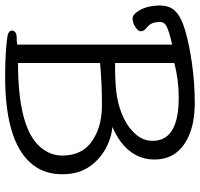

<svg xmlns="http://www.w3.org/2000/svg" viewBox="-48 -716 761 730"><g transform="rotate(90 332.0 -350.5)"><path d="M502 -551Q502 -650 338 -650Q268 -650 206 -633V-408H219Q294 -408 337.5 -416Q381 -424 417 -441.5Q453 -459 477.5 -487Q502 -515 502 -551ZM357 -358Q283 -358 206 -351V-39Q452 -39 525 -123Q558 -161 558 -207Q558 -287 496 -325Q447 -356 376 -358ZM136 -625Q87 -614 68 -604.5Q49 -595 50 -578Q50 -544 72 -528Q85 -518 85.5 -507Q86 -496 70 -485.5Q54 -475 37.5 -474.5Q21 -474 5 -502Q-11 -530 -12.5 -571.5Q-14 -613 7 -635Q29 -659 82 -674.5Q135 -690 205 -700Q282 -711 356 -711Q430 -711 479 -690Q573 -651 573 -557Q573 -481 506 -430Q477 -409 449 -398Q497 -393 538 -368.5Q579 -344 604 -304.5Q629 -265 629 -207.5Q629 -150 602 -108Q526 10 257 10Q164 10 103 1Q83 -3 83 -17Q83 -23 89 -28.5Q95 -34 111.5 -34Q128 -34 136 -36Z"/></g></svg>

Font: LXGW WenKai
Style: Regular
Weight: 400
Designer: LXGW / Fontworks Inc.
Foundry: LXGW / Fontworks Inc.
Version: Version 1.520; June 14, 2025